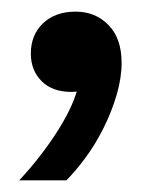

<svg xmlns="http://www.w3.org/2000/svg" viewBox="-20 -155 263 330"><path d="M13 155Q52 113 80 68.5Q108 24 115 -10L126 -2Q122 0 116 1.5Q110 3 103 3Q70 3 51.5 -15.5Q33 -34 33 -63Q33 -95 54 -115Q75 -135 110 -135Q144 -135 166.5 -112Q189 -89 189 -47Q189 -21 180.5 8Q172 37 158 65Q144 93 127 116Q110 139 94 155Z"/></svg>

Font: Mona Sans ExtraLight
Style: Bold
Weight: 700
Version: Version 2.000